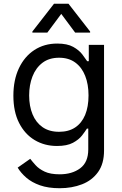

<svg xmlns="http://www.w3.org/2000/svg" viewBox="-20 -784 649 1020"><path d="M296.9 215.9Q236.2 215.9 192.5 200.5Q148.8 185 119.9 160Q90.9 134.9 73.9 106.5L140.6 59.7Q152 74.6 169.4 93.9Q186.8 113.3 217.2 127.7Q247.5 142 296.9 142Q362.9 142 405.9 110.1Q448.9 78.1 448.9 9.9V-100.9H441.8Q432.5 -85.9 415.7 -64.1Q398.8 -42.3 367.4 -25.4Q335.9 -8.5 282.7 -8.5Q216.6 -8.5 164.2 -39.8Q111.9 -71 81.5 -130.7Q51.1 -190.3 51.1 -275.6Q51.1 -359.4 80.6 -421.7Q110.1 -484 162.6 -518.3Q215.2 -552.6 284.1 -552.6Q337.4 -552.6 368.8 -535Q400.2 -517.4 417.1 -495.2Q433.9 -473 443.2 -458.8H451.7V-545.5H532.7V15.6Q532.7 85.9 500.9 130.1Q469.1 174.4 415.7 195.1Q362.2 215.9 296.9 215.9ZM294 -83.8Q344.5 -83.8 379.3 -106.9Q414.1 -130 432.2 -173.3Q450.3 -216.6 450.3 -277Q450.3 -335.9 432.5 -381Q414.8 -426.1 380 -451.7Q345.2 -477.3 294 -477.3Q240.8 -477.3 205.4 -450.3Q170.1 -423.3 152.5 -377.8Q134.9 -332.4 134.9 -277Q134.9 -220.2 152.9 -176.7Q170.8 -133.2 206.1 -108.5Q241.5 -83.8 294 -83.8ZM379.3 -610.8 305.4 -710.2 231.5 -610.8H152V-616.5L267 -764.2H343.8L458.8 -616.5V-610.8Z"/></svg>

Font: InterMG
Style: Regular
Weight: 400
Designer: Rasmus Andersson
Foundry: rsms
Version: Version 3.019;December 26, 2023;FontCreator 15.0.0.2955 64-b